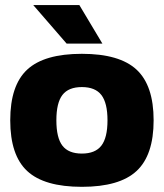

<svg xmlns="http://www.w3.org/2000/svg" viewBox="-20 -720 640 750"><path d="M86.4 -448.2Q152.8 -509.8 299.8 -509.8Q446.8 -509.8 513.4 -448Q580.1 -386.2 580.1 -250Q580.1 -113.8 513.4 -52Q446.8 9.8 299.8 9.8Q152.8 9.8 86.4 -51.8Q20 -113.3 20 -250Q20 -386.7 86.4 -448.2ZM223.9 -349.1Q200.2 -318.4 200.2 -250Q200.2 -181.6 223.9 -150.9Q247.6 -120.1 299.8 -120.1Q352.1 -120.1 376 -151.1Q399.9 -182.1 399.9 -250Q399.9 -317.9 376 -348.9Q352.1 -379.9 299.8 -379.9Q247.6 -379.9 223.9 -349.1ZM290 -700.2 379.9 -549.8H240.2L109.9 -700.2Z"/></svg>

Font: Fivo Sans Heavy
Style: Regular
Weight: 900
Designer: Alexander Slobzheninov
Foundry: Alexander Slobzheninov
Version: 1.0